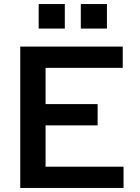

<svg xmlns="http://www.w3.org/2000/svg" viewBox="-20 -928 690 948"><path d="M80 0V-698H586V-593H205V-414H462V-309H205V-105H590V0ZM379 -787V-908H508V-787ZM171 -787V-908H300V-787Z"/></svg>

Font: Azeret Mono Thin Medium
Style: Regular
Weight: 500
Version: Version 1.002